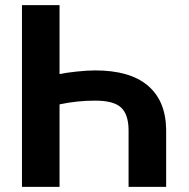

<svg xmlns="http://www.w3.org/2000/svg" viewBox="-20 -731 739 751"><path d="M65.9 0V-710.9H212.9V-441.4Q235.8 -446.3 278.1 -450.9Q320.3 -455.6 352.5 -455.6Q487.8 -455.6 557.9 -396.5Q627.9 -337.4 629.9 -225.6V0H482.9V-222.7Q482.4 -283.7 453.4 -310.5Q424.3 -337.4 352.5 -337.4Q281.7 -337.4 212.9 -322.8V0Z"/></svg>

Font: Robotiche
Style: Bold
Weight: 700
Designer: Google
Version: Version 2.001150; 2014